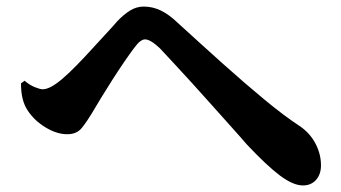

<svg xmlns="http://www.w3.org/2000/svg" viewBox="-20 -633 1040 585"><path d="M903 -68Q873 -68 832.5 -98.5Q792 -129 731 -194Q714 -214 686.5 -244.5Q659 -275 627.5 -310.5Q596 -346 565 -380Q534 -414 508 -442Q482 -470 467 -486Q452 -500 441 -506.5Q430 -513 422 -513Q415 -513 407 -507Q399 -501 388 -486Q376 -470 358.5 -444.5Q341 -419 322.5 -390Q304 -361 287.5 -334Q271 -307 260 -288Q245 -263 229.5 -243.5Q214 -224 185 -224Q153 -224 118.5 -245Q84 -266 64 -297Q54 -312 49 -332Q44 -352 44 -379L55 -387Q70 -374 86 -367.5Q102 -361 110 -361Q121 -361 135.5 -368.5Q150 -376 169 -392Q189 -409 213 -433.5Q237 -458 261.5 -485Q286 -512 306.5 -534Q327 -556 337 -568Q357 -589 376.5 -601Q396 -613 418 -613Q445 -613 470 -601Q495 -589 522 -563Q592 -499 659.5 -438.5Q727 -378 787 -328.5Q847 -279 893 -249Q924 -228 941 -196Q958 -164 958 -129Q958 -102 943 -85Q928 -68 903 -68Z"/></svg>

Font: Noto Serif JP ExtraBold
Style: Regular
Weight: 800
Designer: Ryoko NISHIZUKA 西塚涼子 (kana & ideographs); Frank Grießhammer (Latin, Greek & Cyrillic); Wenlong ZHANG 张文龙 (bopomofo); San
Foundry: Adobe
Version: Version 2.003-H1;hotconv 1.1.1;makeotfexe 2.6.0